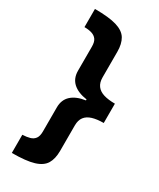

<svg xmlns="http://www.w3.org/2000/svg" viewBox="-219 -781 832 1007"><g transform="rotate(30 197.0 -278.0)"><path d="M40 48Q66 47 85 41.5Q104 36 114.5 21.5Q125 7 125 -21V-167Q125 -213 154.5 -240Q184 -267 239 -275V-281Q184 -289 154.5 -316Q125 -343 125 -389V-535Q125 -563 114.5 -577.5Q104 -592 85 -598Q66 -604 40 -604V-714Q126 -714 172 -700Q218 -686 236 -656Q254 -626 254 -578V-423Q254 -392 268.5 -372.5Q283 -353 311 -344.5Q339 -336 379 -336V-219Q339 -219 311 -210.5Q283 -202 268.5 -183Q254 -164 254 -132V22Q254 70 236 100Q218 130 172 144Q126 158 40 158Z"/></g></svg>

Font: Noto Sans Thaana
Style: Regular
Weight: 400
Designer: Monotype Design Team
Foundry: Monotype Imaging Inc.
Version: Version 2.001